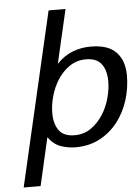

<svg xmlns="http://www.w3.org/2000/svg" viewBox="-61 -769 740 1016"><g transform="rotate(-5 309.5 -261.0)"><path d="M619 -343Q619 -276 599 -212.5Q579 -149 540.5 -99Q502 -49 445.5 -18.5Q389 12 316 12Q277 12 238.5 -1Q200 -14 171 -54L113 200H23L236 -722H326L260 -436Q298 -476 343 -494Q388 -512 442 -512Q533 -512 576 -467Q619 -422 619 -343ZM410 -447Q361 -447 323 -421Q285 -395 259.5 -355Q234 -315 221 -268Q208 -221 208 -179Q208 -121 233.5 -86.5Q259 -52 316 -52Q366 -52 403.5 -78.5Q441 -105 466.5 -144.5Q492 -184 505 -231.5Q518 -279 518 -321Q518 -379 492.5 -413Q467 -447 410 -447Z"/></g></svg>

Font: Perun
Style: Italic
Weight: 400
Italic angle: -12°
Foundry: Copyright (c) Stefan Peev, Context Ltd, 2016
Version: Version 1.027